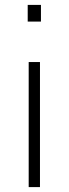

<svg xmlns="http://www.w3.org/2000/svg" viewBox="-20 -763 280 783"><path d="M93 -675V-743H147V-675ZM97 0V-510H143V0Z"/></svg>

Font: Saira ExtraLight
Style: Regular
Weight: 200
Designer: Hector Gatti with collaboration of the Omnibus-Type team
Foundry: Omnibus-Type
Version: Version 1.100; ttfautohint (v1.8.3)